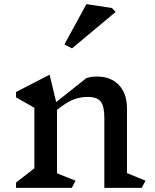

<svg xmlns="http://www.w3.org/2000/svg" viewBox="-20 -912 754 933"><path d="M669 1H487V-340Q487 -397 469 -419Q451 -441 406 -441Q371 -441 337.5 -428.5Q304 -416 257 -378V-70L347 -34L329 1H58V-25L147 -94V-388L58 -439V-465L221 -549L253 -416L399 -532Q420 -540 452 -540Q519 -540 558 -498.5Q597 -457 597 -386V-71L687 -34ZM542 -854 330 -677 293 -696 400 -892 524 -873Z"/></svg>

Font: Inknut Antiqua Light
Style: Regular
Weight: 300
Designer: Claus Eggers Sørensen
Foundry: Claus Eggers Sørensen
Version: Version 1.003; ttfautohint (v1.8.2) -l 8 -r 50 -G 200 -x 14 